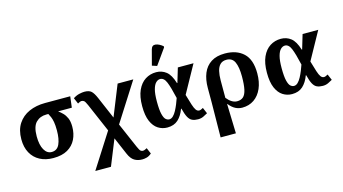

<svg xmlns="http://www.w3.org/2000/svg" viewBox="-108 -1227 3383 1894"><g transform="rotate(-15 1583.5 -280.5)"><path d="M301 10Q223 10 164.5 -21Q106 -52 74 -110.5Q42 -169 42 -250Q42 -345 83.5 -408.5Q125 -472 197 -504Q269 -536 360 -536H618L604 -423H464Q486 -407 508 -385Q530 -363 545 -329Q560 -295 560 -241Q560 -170 532 -113Q504 -56 447 -23Q390 10 301 10ZM300 -52Q356 -52 380 -104.5Q404 -157 404 -245Q404 -298 398 -331Q392 -364 382.5 -385.5Q373 -407 364 -423H343Q279 -423 237.5 -381.5Q196 -340 196 -239Q196 -151 224.5 -101.5Q253 -52 300 -52Z M666 240 892 -114 766 -406Q749 -445 738 -453.5Q727 -462 712 -462Q705 -462 694 -457Q683 -452 674 -447L648 -508Q680 -529 711.5 -536Q743 -543 764 -543Q811 -543 834 -522Q857 -501 880 -447L976 -223L1102 -536H1262L1011 -142L1122 114Q1139 153 1149.5 161Q1160 169 1171 169Q1182 169 1193.5 164Q1205 159 1214 154L1240 215Q1215 237 1190.5 243.5Q1166 250 1145 250Q1099 250 1065 229.5Q1031 209 1008 155L932 -22L826 240Z M1465 10Q1414 10 1371.5 -17Q1329 -44 1303.5 -102.5Q1278 -161 1278 -257Q1278 -355 1307 -419Q1336 -483 1385.5 -514.5Q1435 -546 1497 -546Q1554 -546 1598 -512Q1642 -478 1669 -389H1673L1717 -536H1877L1721 -254Q1740 -188 1753 -147.5Q1766 -107 1779.5 -89Q1793 -71 1812 -71Q1827 -71 1852 -86L1878 -25Q1859 -14 1834.5 -2Q1810 10 1779 10Q1744 10 1719.5 -1Q1695 -12 1678 -43Q1661 -74 1646 -134H1642Q1617 -66 1575 -28Q1533 10 1465 10ZM1504 -63Q1525 -63 1543.5 -81Q1562 -99 1577.5 -128Q1593 -157 1606 -189Q1619 -221 1628 -248Q1602 -363 1579.5 -417Q1557 -471 1518 -471Q1495 -471 1474.5 -451Q1454 -431 1442 -386Q1430 -341 1430 -264Q1430 -178 1441 -134.5Q1452 -91 1469 -77Q1486 -63 1504 -63ZM1524 -603 1474 -619 1515 -774Q1526 -815 1561.5 -811Q1597 -807 1637 -774V-762Z M1946 240 1950 -122V-263Q1950 -350 1976.5 -414Q2003 -478 2058.5 -513.5Q2114 -549 2199 -549Q2319 -549 2389 -483.5Q2459 -418 2459 -278Q2459 -189 2430.5 -124Q2402 -59 2350.5 -23.5Q2299 12 2230 12Q2193 12 2160 -5Q2127 -22 2095 -62H2093L2102 240ZM2197 -62Q2236 -62 2259.5 -83Q2283 -104 2294 -153.5Q2305 -203 2305 -287Q2305 -382 2281.5 -433.5Q2258 -485 2199 -485Q2158 -485 2134.5 -461.5Q2111 -438 2101.5 -397Q2092 -356 2092 -303V-125Q2116 -95 2142.5 -78.5Q2169 -62 2197 -62Z M2739 10Q2688 10 2645.5 -17Q2603 -44 2577.5 -102.5Q2552 -161 2552 -257Q2552 -355 2581 -419Q2610 -483 2659.5 -514.5Q2709 -546 2771 -546Q2828 -546 2872 -512Q2916 -478 2943 -389H2947L2991 -536H3151L2995 -254Q3014 -188 3027 -147.5Q3040 -107 3053.5 -89Q3067 -71 3086 -71Q3101 -71 3126 -86L3152 -25Q3133 -14 3108.5 -2Q3084 10 3053 10Q3018 10 2993.5 -1Q2969 -12 2952 -43Q2935 -74 2920 -134H2916Q2891 -66 2849 -28Q2807 10 2739 10ZM2778 -63Q2799 -63 2817.5 -81Q2836 -99 2851.5 -128Q2867 -157 2880 -189Q2893 -221 2902 -248Q2876 -363 2853.5 -417Q2831 -471 2792 -471Q2769 -471 2748.5 -451Q2728 -431 2716 -386Q2704 -341 2704 -264Q2704 -178 2715 -134.5Q2726 -91 2743 -77Q2760 -63 2778 -63Z"/></g></svg>

Font: NotoSerif-Bold
Style: Regular
Weight: 700
Designer: Monotype Design Team
Foundry: Monotype Imaging Inc.
Version: Version 2.007; ttfautohint (v1.8) -l 8 -r 50 -G 200 -x 14 -D